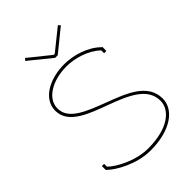

<svg xmlns="http://www.w3.org/2000/svg" viewBox="-253 -979 1095 1095"><g transform="rotate(-45 294.5 -431.0)"><path d="M54 -102V-125H36V-95L38 -92C77 -53 184 9 295 9C458 9 554 -63 554 -152C554 -273 426 -320 312 -363C191 -409 89 -448 89 -536C89 -617 183 -670 295 -670C363 -670 447 -645 500 -594V-571H518L519 -602L516 -604C458 -662 366 -688 295 -688C179 -688 71 -633 71 -536C71 -430 198 -387 306 -347C427 -302 536 -257 536 -152C536 -77 454 -9 295 -9C193 -9 93 -64 54 -102ZM427 -871 299 -768H290L162 -871L151 -858L284 -750H305L438 -858Z"/></g></svg>

Font: Rawengulk
Style: Light
Weight: 300
Version: Version 0.9